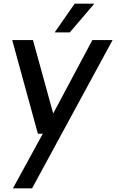

<svg xmlns="http://www.w3.org/2000/svg" viewBox="-20 -770 643 1054"><path d="M363 -592H280L390 -750H498ZM598 -550 156 264H51L215 -36H188L47 -550H161L272 -147L487 -550Z"/></svg>

Font: Oakes Grotesk Medium
Style: Italic
Weight: 500
Italic angle: -8°
Designer: Samuel Oakes
Foundry: Samuel Oakes
Version: Version 1.000;PS 001.000;hotconv 1.0.88;makeotf.lib2.5.64775